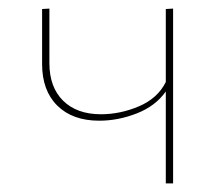

<svg xmlns="http://www.w3.org/2000/svg" viewBox="-20 -427 516 447"><path d="M366 -406 383 -407V0H366V-214Q342 -180 298.5 -163Q255 -146 211 -146Q149 -146 113.5 -181Q78 -216 78 -278V-406L95 -407V-280Q95 -224 127 -192.5Q159 -161 215 -161Q260 -161 303.5 -179.5Q347 -198 366 -236Z"/></svg>

Font: EauTestInfant Thin
Style: Italic
Weight: 250
Italic angle: -12°
Designer: Christian Thalmann (Catharsis Fonts)
Version: Version 0.001;PS 000.001;hotconv 1.0.88;makeotf.lib2.5.64775